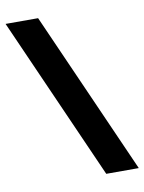

<svg xmlns="http://www.w3.org/2000/svg" viewBox="-81 -757 611 814"><g transform="rotate(-10 225.0 -350.0)"><path d="M140 -700H0L310 0H450Z"/></g></svg>

Font: Scada
Style: Bold
Weight: 700
Designer: Jovanny Lemonad
Foundry: Jovanny Lemonad
Version: Version 3.005